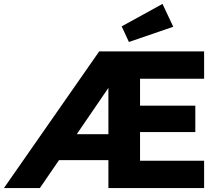

<svg xmlns="http://www.w3.org/2000/svg" viewBox="-29 -963 1124 983"><path d="M-9 0 479 -700H1016V-560H688V-422H971V-287H688V-140H1016V0H526V-143H273L175 0ZM526 -276V-513L364 -276ZM631 -748 594 -828 803 -943 858 -826Z"/></svg>

Font: Our Lexend
Style: Bold
Weight: 700
Designer: Bonnie Shaver-Troup, Thomas Jockin
Foundry: Lexend
Version: Version 1.007